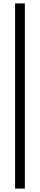

<svg xmlns="http://www.w3.org/2000/svg" viewBox="-20 -825 233 1120"><path d="M68 275V-805H125V275Z"/></svg>

Font: Platypi SemiBold
Style: Regular
Weight: 600
Designer: David Sargent
Foundry: Bolt Cutter Type
Version: Version 1.200; ttfautohint (v1.8.4.7-5d5b)